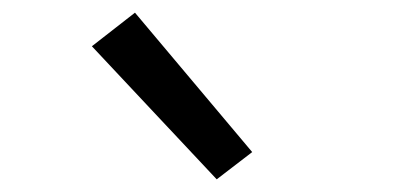

<svg xmlns="http://www.w3.org/2000/svg" viewBox="-20 -824 640 303"><path d="M322 -541 125 -751 193 -804 378 -584Z"/></svg>

Font: R Plex Mono
Style: Regular
Weight: 400
Monospace: yes
Designer: Belleve Invis
Foundry: Belleve Invis
Version: Version 31.8.0